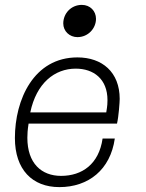

<svg xmlns="http://www.w3.org/2000/svg" viewBox="-20 -756 596 786"><path d="M373 -679C373 -711 349 -736 315 -736C271 -736 239 -701 239 -660C239 -628 265 -604 297 -604C341 -604 373 -640 373 -679ZM450 -189H400C385 -84 316 -36 230 -36C150 -36 92 -87 92 -192C92 -208 93 -224 97 -250H459C466 -280 470 -339 470 -351C470 -461 398 -521 297 -521C118 -521 41 -348 41 -191C41 -62 112 10 223 10C342 10 432 -61 450 -189ZM290 -475C363 -475 420 -433 420 -346C420 -336 420 -325 415 -296H104C129 -416 204 -475 290 -475Z"/></svg>

Font: Chivo Light
Style: Italic
Weight: 300
Italic angle: -8°
Designer: Hector Gatti
Foundry: Omnibus-Type
Version: Version 1.003;PS 001.003;hotconv 1.0.70;makeotf.lib2.5.58329